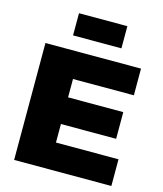

<svg xmlns="http://www.w3.org/2000/svg" viewBox="-132 -1015 946 1112"><g transform="rotate(15 341.5 -459.0)"><path d="M59 0V-701H632V-541H267V-431H598V-271H267V-160H642V0ZM202 -785V-918H492V-785Z"/></g></svg>

Font: Trueno
Style: ExBd
Weight: 800
Designer: Julieta Ulanovsky
Foundry: Julieta Ulanovsky
Version: Version 3.001b